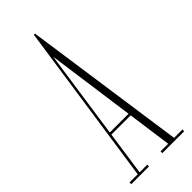

<svg xmlns="http://www.w3.org/2000/svg" viewBox="-231 -737 772 772"><g transform="rotate(-45 155.0 -351.0)"><path d="M4.5 0V-10H51L152.5 -702H159L258 -10H305.5V0H181V-10H224.5L198.5 -197.5H89L62 -10H105.5V0ZM90.5 -208H197L145 -584Z"/></g></svg>

Font: Imbue 100pt Thin
Style: Regular
Weight: 100
Designer: Tyler Finck
Foundry: Etcetera Type Company
Version: Version 1.102; ttfautohint (v1.8.3)